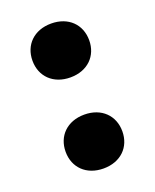

<svg xmlns="http://www.w3.org/2000/svg" viewBox="-103 -558 508 630"><g transform="rotate(-20 151.0 -243.0)"><path d="M151 10C211 10 250 -29 250 -84C250 -139 211 -178 151 -178C91 -178 52 -139 52 -84C52 -29 91 10 151 10ZM151 -308C211 -308 250 -347 250 -402C250 -457 211 -496 151 -496C91 -496 52 -457 52 -402C52 -347 91 -308 151 -308Z"/></g></svg>

Font: Gantari Black
Style: Regular
Weight: 900
Designer: Anugrah Pasau
Foundry: Lafontype
Version: Version 1.000